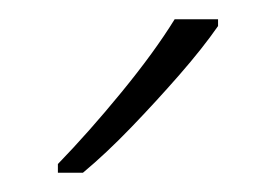

<svg xmlns="http://www.w3.org/2000/svg" viewBox="-20 -785 286 199"><path d="M206 -758Q190 -735 166 -707.5Q142 -680 116 -653Q90 -626 66 -606H40V-615Q72 -648 106 -689.5Q140 -731 161 -765H206Z"/></svg>

Font: Noto Sans Georgian SemiCondensed ExtraLight
Style: Regular
Weight: 200
Width: 4
Designer: Monotype Design Team, Akaki Razmadze
Foundry: Google LLC
Version: Version 2.005; ttfautohint (v1.8.4.7-5d5b)